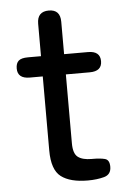

<svg xmlns="http://www.w3.org/2000/svg" viewBox="-50 -689 481 737"><g transform="rotate(-5 190.5 -320.5)"><path d="M259 11Q191 11 156 -15.5Q121 -42 121 -117V-402H71Q24 -402 24 -441Q24 -461 34.5 -470.5Q45 -480 71 -480H121V-605Q121 -652 166 -652Q210 -652 210 -605V-480H302Q349 -480 349 -441Q349 -402 302 -402H210V-136Q210 -97 227.5 -83.5Q245 -70 280 -70Q282 -70 286 -70Q313 -70 331 -65.5Q349 -61 349 -34Q349 -4 321.5 3.5Q294 11 259 11Z"/></g></svg>

Font: Zen Maru Gothic Medium
Style: Regular
Weight: 500
Designer: Yoshimichi Ohira
Foundry: Positype
Version: Version 1.001